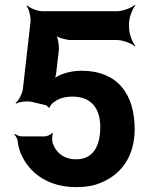

<svg xmlns="http://www.w3.org/2000/svg" viewBox="-20 -757 613 787"><path d="M277 -361C354 -361 391 -313 391 -236C391 -163 365 -104 292 -104C243 -104 210 -130 196 -170C193 -180 193 -204 197 -211L194 -213C190 -206 174 -198 163 -198H68C59 -198 47 -204 42 -208L39 -205C44 -201 51 -189 52 -181C55 -154 62 -131 74 -110C111 -39 187 10 292 10C333 10 368 4 398 -10C478 -44 532 -117 532 -228C532 -373 460 -467 315 -467C278 -467 246 -459 221 -447C213 -443 203 -437 199 -431L202 -429C206 -434 209 -447 210 -455L221 -549C223 -568 218 -605 208 -616L205 -614C215 -603 251 -593 270 -593H459C483 -593 520 -579 533 -567L535 -569C523 -582 509 -619 509 -643V-661C509 -685 523 -722 535 -735L533 -737C520 -725 483 -711 459 -711H155C135 -711 102 -723 92 -735L89 -732C99 -721 107 -686 105 -667L74 -394C72 -374 56 -343 44 -335L46 -332C58 -340 93 -344 112 -339L167 -326C171 -325 179 -318 180 -315H183C183 -319 191 -330 194 -333C214 -350 239 -361 277 -361Z"/></svg>

Font: Asimov
Style: Edge
Weight: 500
Designer: Google
Version: Version 2.000980: 2014